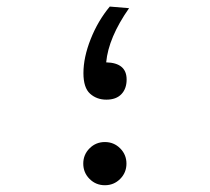

<svg xmlns="http://www.w3.org/2000/svg" viewBox="-20 -543 626 573"><path d="M293 9.8Q266.1 9.8 247.3 -9Q228.5 -27.8 228.5 -54.7Q228.5 -81.5 247.3 -100.3Q266.1 -119.1 293 -119.1Q319.8 -119.1 338.6 -100.3Q357.4 -81.5 357.4 -54.7Q357.4 -27.8 338.6 -9Q319.8 9.8 293 9.8ZM297.4 -245.6Q268.6 -245.6 248.8 -263.4Q229 -281.2 229 -324.7Q229 -371.6 250.5 -426Q272 -480.5 307.6 -523.4L365.2 -518.6Q303.7 -430.7 296.9 -356.9Q357.9 -355.5 357.9 -305.7Q357.9 -278.3 342.3 -262Q326.7 -245.6 297.4 -245.6Z"/></svg>

Font: CaskaydiaMono NF SemiLight
Style: Regular
Weight: 350
Designer: Aaron Bell
Foundry: Saja Typeworks
Version: Version 2111.001; ttfautohint (v1.8.4);Nerd Fonts 3.1.1